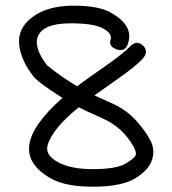

<svg xmlns="http://www.w3.org/2000/svg" viewBox="-20 -667 621 692"><path d="M149.9 -431.2Q203.6 -388.2 257.8 -356Q288.1 -378.9 356.2 -426.3Q424.3 -473.6 448.2 -499Q472.2 -524.4 495.4 -502.7Q518.6 -481 492.2 -453.1Q465.8 -425.3 401.6 -380.6Q337.4 -335.9 320.3 -323.2Q331.5 -317.9 384.3 -294.2Q437 -270.5 472.2 -230.7Q507.3 -190.9 523.2 -158.7Q539.1 -126.5 527.8 -90.6Q516.6 -54.7 468.5 -24.9Q420.4 4.9 320.8 5.9Q221.2 6.8 168 -21.5Q-15.6 -120.1 205.1 -314Q118.7 -368.7 100.6 -391.6Q55.7 -448.2 49.1 -506.1Q42.5 -564 95.9 -604.7Q149.4 -645.5 240.2 -646.5Q331.1 -647.5 376.5 -623Q464.4 -575.7 440.9 -508.8Q430.7 -478.5 400.6 -489Q370.6 -499.5 378.4 -522.7Q386.2 -545.9 350.8 -564.9Q315.4 -584 227.5 -582.8Q139.6 -581.5 118.7 -540.3Q97.7 -499 149.9 -431.2ZM263.7 -280.3Q167.5 -202.1 151.4 -142.6Q142.1 -107.9 189.5 -82.3Q236.8 -56.6 319.3 -57.4Q401.9 -58.1 433.8 -77.9Q465.8 -97.7 469.2 -108.2Q472.7 -118.7 459.5 -141.6Q423.3 -204.1 361.8 -234.4Q342.3 -244.1 316.7 -255.4Q291 -266.6 263.7 -280.3Z"/></svg>

Font: Chilanka
Style: Regular
Weight: 400
Designer: Santhosh Thottingal <santhosh.thottingal@gmail.com>
Foundry: Swathanthra Malayalam Computing(SMC)
Version: Version 1.3; 20181103